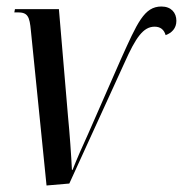

<svg xmlns="http://www.w3.org/2000/svg" viewBox="-20 -564 562 590"><path d="M75 -469 123 6 193 0 363 -372C397 -448 420 -482 455 -482C473 -482 484 -473 489 -456C508 -463 522 -477 522 -500C522 -525 506 -544 476 -544C423 -544 402 -494 351 -381L251 -153C234 -116 215 -73 203 -42H201C199 -85 194 -156 189 -206L161 -536H26L24 -526H34C65 -526 71 -514 75 -469Z"/></svg>

Font: Noto Serif Display ExtraCondensed Medium
Style: Italic
Weight: 500
Width: 2
Italic angle: -12°
Designer: Monotype Design Team
Foundry: Monotype Imaging Inc.
Version: Version 2.009